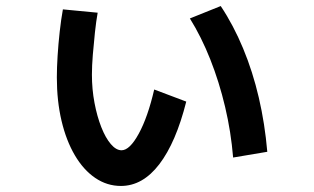

<svg xmlns="http://www.w3.org/2000/svg" viewBox="-20 -584 1040 635"><path d="M380 31Q334 31 295 4.5Q256 -22 227.5 -70.5Q199 -119 183.5 -184.5Q168 -250 168 -328Q168 -360 170.5 -399.5Q173 -439 177.5 -479.5Q182 -520 188 -553L303 -542Q298 -514 294 -477Q290 -440 287 -403Q284 -366 284 -337Q284 -289 292.5 -244Q301 -199 315 -163.5Q329 -128 346.5 -107.5Q364 -87 382 -87Q409 -87 439 -142Q469 -197 490 -288L596 -248Q562 -113 507 -41Q452 31 380 31ZM751 -63Q744 -148 724.5 -230.5Q705 -313 675.5 -387.5Q646 -462 608 -523L710 -564Q752 -501 784 -424Q816 -347 836 -261Q856 -175 864 -82Z"/></svg>

Font: M PLUS 2 SemiBold
Style: Regular
Weight: 600
Designer: Coji Morishita
Foundry: UNDERFOREST DESIGN
Version: Version 1.001